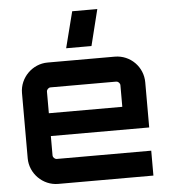

<svg xmlns="http://www.w3.org/2000/svg" viewBox="-56 -863 804 914"><g transform="rotate(-5 346.0 -406.5)"><path d="M400 -640 443 -813H323L279 -640ZM185 0H640V-119H189C179 -119 170 -128 170 -138V-230H640V-446C640 -519 581 -580 506 -580H185C112 -580 51 -519 51 -446V-134C51 -61 112 0 185 0ZM170 -339V-442C170 -452 179 -461 189 -461H502C512 -461 521 -452 521 -442V-339Z"/></g></svg>

Font: Orbitron SemiBold
Style: Regular
Weight: 600
Designer: Matt McInerney
Foundry: The League of Moveable Type
Version: Version 2.001